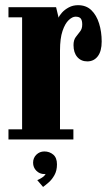

<svg xmlns="http://www.w3.org/2000/svg" viewBox="-20 -552 436 760"><path d="M13.5 0V-40H67.5V-483.5H13.5V-523.5H202L212 -482Q215 -490.5 225.5 -502.2Q236 -514 252.5 -522.8Q269 -531.5 289 -531.5Q321 -531.5 341.5 -511.8Q362 -492 372.2 -459.2Q382.5 -426.5 382.5 -387.5Q382.5 -349.5 367 -329.2Q351.5 -309 325.5 -309Q301 -309 286 -326.2Q271 -343.5 271 -373.5Q271 -393.5 279.8 -405.2Q288.5 -417 297 -427.5Q305.5 -438 305.5 -455Q305.5 -471 299.8 -478.5Q294 -486 279 -486Q266.5 -486 252 -472.5Q237.5 -459 227.5 -429.5Q217.5 -400 217.5 -352V-40H270.5V0ZM150.5 188 127.5 161Q132.5 159.5 144.5 152.2Q156.5 145 160.5 136.5Q159.5 137 155.5 137Q137 137 124 124Q111 111 111 92Q111 73 124 60.2Q137 47.5 155.5 47.5Q176 47.5 190.8 60Q205.5 72.5 205.5 98.5Q205.5 123.5 195.5 141.2Q185.5 159 172.5 170.2Q159.5 181.5 150.5 188Z"/></svg>

Font: Imbue Thin 10pt Black
Style: Regular
Weight: 900
Version: Version 1.102